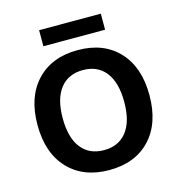

<svg xmlns="http://www.w3.org/2000/svg" viewBox="-121 -936 982 1052"><g transform="rotate(-15 370.5 -410.0)"><path d="M546 -830V-739H196V-830ZM138.5 -579.5Q224 -670 371 -670Q518 -670 603 -579.5Q688 -489 688 -330Q688 -171 603 -80.5Q518 10 371 10Q224 10 138.5 -80.5Q53 -171 53 -330Q53 -489 138.5 -579.5ZM371 -557Q287 -557 241.5 -498.5Q196 -440 196 -330Q196 -220 241.5 -161.5Q287 -103 371 -103Q454 -103 499.5 -161.5Q545 -220 545 -330Q545 -440 499.5 -498.5Q454 -557 371 -557Z"/></g></svg>

Font: Elaine Sans SemiBold
Style: Regular
Weight: 600
Designer: Wei Huang
Foundry: Wei Huang
Version: Version 2.001;December 24, 2019;FontCreator 12.0.0.2547 64-b